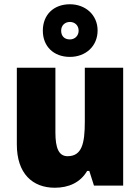

<svg xmlns="http://www.w3.org/2000/svg" viewBox="-20 -871 658 901"><path d="M308 -604C382 -604 438 -654 438 -728C438 -801 381 -851 308 -851C232 -851 181 -802 181 -727C181 -653 232 -604 308 -604ZM308 -686C281 -686 267 -703 267 -727C267 -752 285 -768 308 -768C331 -768 349 -752 349 -727C349 -703 331 -686 308 -686ZM558 -553H378V-300C378 -197 364 -138 297 -138C256 -138 240 -176 240 -249V-553H59V-193C59 -56 133 10 237 10C302 10 357 -14 389 -69H399L421 0H558Z"/></svg>

Font: Noto Sans Georgian SemiCondensed Black
Style: Regular
Weight: 900
Width: 4
Designer: Monotype Design Team, Akaki Razmadze
Foundry: Google LLC
Version: Version 2.005